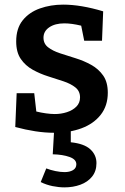

<svg xmlns="http://www.w3.org/2000/svg" viewBox="-20 -563 539 830"><path d="M168 -400Q168 -374 188 -358.5Q208 -343 240 -332.5Q272 -322 307.5 -311Q343 -300 374.5 -282.5Q406 -265 426 -236.5Q446 -208 446 -162Q446 -106 415.5 -67Q385 -28 332.5 -8.5Q280 11 214 11Q175 11 132.5 4.5Q90 -2 46 -14L52 -160H128L137 -81Q157 -76 178.5 -73Q200 -70 217 -70Q244 -70 269 -78Q294 -86 310 -102Q326 -118 326 -142Q326 -169 306 -185Q286 -201 254.5 -211.5Q223 -222 188 -233Q153 -244 121.5 -261.5Q90 -279 70 -308Q50 -337 50 -384Q50 -440 78 -475Q106 -510 152.5 -526.5Q199 -543 253 -543Q330 -543 426 -514L421 -387H344L331 -452Q290 -462 258 -462Q218 -462 193 -445Q168 -428 168 -400ZM259 247Q234 247 207 241.5Q180 236 156 224L180 165Q198 172 219.5 176.5Q241 181 259 181Q281 181 295.5 172.5Q310 164 310 147Q310 126 280.5 115.5Q251 105 208 104L214 0H286V52Q344 58 370.5 82.5Q397 107 397 142Q397 177 378 200.5Q359 224 327.5 235.5Q296 247 259 247Z"/></svg>

Font: Bitter SemiBold
Style: Regular
Weight: 600
Designer: Sol Matas, and Bitter project Authors
Foundry: Sol Matas
Version: Version 2.001